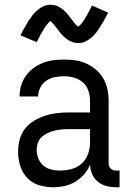

<svg xmlns="http://www.w3.org/2000/svg" viewBox="-20 -778 540 806"><path d="M202 8Q172 8 143 -1Q114 -10 93.5 -32Q73 -54 64.5 -83Q56 -112 56 -141Q56 -167 62.5 -192Q69 -217 84.5 -237Q100 -257 122 -270.5Q144 -284 168.5 -292Q193 -300 218 -303Q243 -306 269 -306H358V-355Q358 -376 351 -397Q344 -418 328 -432Q312 -446 291 -452Q270 -458 249 -458Q229 -458 209.5 -454Q190 -450 174 -439Q158 -428 149 -410Q140 -392 140 -373H62Q62 -396 68.5 -418Q75 -440 88 -459Q101 -478 119.5 -491.5Q138 -505 159 -513.5Q180 -522 203 -525Q226 -528 249 -528Q273 -528 297 -524.5Q321 -521 343 -511Q365 -501 383.5 -485Q402 -469 414 -448Q426 -427 431 -403Q436 -379 436 -355V-93Q436 -87 438 -81Q440 -75 444.5 -70.5Q449 -66 455 -64Q461 -62 467 -62H482V8H467Q447 8 427 3Q407 -2 391 -15Q375 -28 367 -47Q359 -66 358 -87Q349 -64 332.5 -45.5Q316 -27 295 -14.5Q274 -2 250 3Q226 8 202 8ZM232 -62Q256 -62 280.5 -68.5Q305 -75 323 -91.5Q341 -108 349.5 -131.5Q358 -155 358 -180V-236H269Q254 -236 238.5 -234.5Q223 -233 208.5 -229.5Q194 -226 180 -219.5Q166 -213 155 -203Q144 -193 139 -178.5Q134 -164 134 -149Q134 -131 141 -113Q148 -95 162 -83Q176 -71 194.5 -66.5Q213 -62 232 -62ZM308 -597Q303 -597 298 -598Q293 -599 288.5 -600Q284 -601 279.5 -603Q275 -605 270.5 -607.5Q266 -610 262.5 -612.5Q259 -615 255.5 -618Q252 -621 248 -624.5Q244 -628 240.5 -631.5Q237 -635 234 -639Q231 -643 228.5 -646.5Q226 -650 223 -653.5Q220 -657 216.5 -661.5Q213 -666 210 -670Q207 -674 204 -677.5Q201 -681 197.5 -684.5Q194 -688 192 -690Q189 -688 187 -686Q185 -684 181.5 -680Q178 -676 177 -674.5Q176 -673 174 -670.5Q172 -668 170.5 -666Q169 -664 167 -661Q165 -658 163.5 -655Q162 -652 160 -649Q158 -646 156 -642.5Q154 -639 152 -635.5Q150 -632 147.5 -627.5Q145 -623 143 -619Q141 -615 138.5 -610Q136 -605 134 -601L66 -630Q75 -648 83.5 -663Q92 -678 100 -690.5Q108 -703 116 -713.5Q124 -724 136 -734.5Q148 -745 162 -751.5Q176 -758 192 -758Q202 -758 211.5 -755.5Q221 -753 229.5 -748Q238 -743 245.5 -737Q253 -731 259.5 -723.5Q266 -716 271 -709.5Q276 -703 283 -693.5Q290 -684 295.5 -677.5Q301 -671 308 -666Q311 -668 313 -669.5Q315 -671 318.5 -675Q322 -679 323 -680.5Q324 -682 326 -684.5Q328 -687 329.5 -689Q331 -691 333 -694Q335 -697 336.5 -700Q338 -703 340 -706Q342 -709 344 -712.5Q346 -716 348 -720Q350 -724 352.5 -728Q355 -732 357 -736Q359 -740 361.5 -745Q364 -750 366 -755L434 -725Q425 -707 416.5 -692Q408 -677 400 -664.5Q392 -652 384 -641.5Q376 -631 364 -620.5Q352 -610 338 -603.5Q324 -597 308 -597Z"/></svg>

Font: Iosevka Algr
Style: Regular
Weight: 400
Monospace: yes
Designer: Belleve Invis
Foundry: Belleve Invis
Version: Version 26.0.2; ttfautohint (v1.8.3)